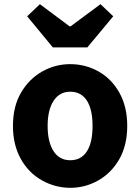

<svg xmlns="http://www.w3.org/2000/svg" viewBox="-20 -885 671 919"><path d="M182 -21Q117 -57 79.5 -124.5Q42 -192 42 -282Q42 -376 81 -442Q119 -507 181.5 -542.5Q244 -578 316 -578Q388 -578 450.5 -543.5Q513 -509 551 -442Q589 -375 589 -282Q589 -190 551 -123Q513 -57 450.5 -21.5Q388 14 316 14Q246 14 182 -21ZM423 -282Q423 -362 395.5 -404Q368 -446 316 -446Q265 -446 236.5 -402.5Q208 -359 208 -282Q208 -206 236 -162Q264 -118 316 -118Q368 -118 395.5 -160Q423 -202 423 -282ZM110 -807 171 -865 313 -759H318L461 -865L522 -807L398 -658H233Z"/></svg>

Font: Merged Yaku Han JP ExtraBold
Style: Regular
Weight: 800
Designer: Ryoko NISHIZUKA 西塚涼子 (kana, bopomofo & ideographs); Paul D. Hunt (Latin, Greek & Cyrillic); Sandoll Communications 산돌커뮤니
Foundry: Adobe
Version: Version 2.004